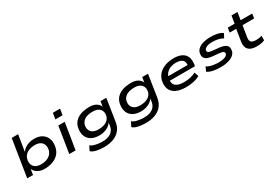

<svg xmlns="http://www.w3.org/2000/svg" viewBox="55 -1849 4526 3163"><g transform="rotate(-30 2318.0 -267.5)"><path d="M397 9Q319 9 266.5 -24Q214 -57 194 -108H195L179 0H68L180 -705H302L252 -394H250Q276 -432 313.5 -457.5Q351 -483 396.5 -495.5Q442 -508 489 -508Q586 -508 645.5 -466.5Q705 -425 726 -354Q747 -283 723 -193Q702 -121 653.5 -77Q605 -33 539 -12Q473 9 397 9ZM384 -85Q438 -85 482.5 -99Q527 -113 559 -142Q591 -171 606 -216Q629 -303 587.5 -358Q546 -413 450 -413Q398 -413 353.5 -399.5Q309 -386 276.5 -356.5Q244 -327 229 -282Q206 -195 247 -140Q288 -85 384 -85Z M956 -609 974 -724H1111L1093 -609ZM868 0 947 -498H1069L989 0Z M1424 189Q1352 189 1284.5 174.5Q1217 160 1182 127L1225 40Q1249 61 1285 72.5Q1321 84 1362.5 90Q1404 96 1445 96Q1550 96 1608.5 54.5Q1667 13 1680 -61L1690 -132L1694 -133Q1672 -95 1634.5 -69Q1597 -43 1551 -30Q1505 -17 1456 -17Q1358 -17 1297 -55.5Q1236 -94 1215 -162.5Q1194 -231 1215 -319Q1231 -373 1262.5 -409Q1294 -445 1337.5 -467Q1381 -489 1433.5 -498.5Q1486 -508 1544 -508Q1622 -508 1673 -475Q1724 -442 1736 -394L1733 -393L1750 -498H1860L1795 -76Q1781 11 1732.5 70.5Q1684 130 1605.5 159.5Q1527 189 1424 189ZM1489 -110Q1540 -110 1584.5 -121.5Q1629 -133 1662 -160.5Q1695 -188 1709 -231Q1730 -314 1686.5 -364Q1643 -414 1549 -414Q1497 -414 1453 -402.5Q1409 -391 1377.5 -364Q1346 -337 1331 -295Q1310 -212 1353 -161Q1396 -110 1489 -110Z M2217 189Q2145 189 2077.5 174.5Q2010 160 1975 127L2018 40Q2042 61 2078 72.5Q2114 84 2155.5 90Q2197 96 2238 96Q2343 96 2401.5 54.5Q2460 13 2473 -61L2483 -132L2487 -133Q2465 -95 2427.5 -69Q2390 -43 2344 -30Q2298 -17 2249 -17Q2151 -17 2090 -55.5Q2029 -94 2008 -162.5Q1987 -231 2008 -319Q2024 -373 2055.5 -409Q2087 -445 2130.5 -467Q2174 -489 2226.5 -498.5Q2279 -508 2337 -508Q2415 -508 2466 -475Q2517 -442 2529 -394L2526 -393L2543 -498H2653L2588 -76Q2574 11 2525.5 70.5Q2477 130 2398.5 159.5Q2320 189 2217 189ZM2282 -110Q2333 -110 2377.5 -121.5Q2422 -133 2455 -160.5Q2488 -188 2502 -231Q2523 -314 2479.5 -364Q2436 -414 2342 -414Q2290 -414 2246 -402.5Q2202 -391 2170.5 -364Q2139 -337 2124 -295Q2103 -212 2146 -161Q2189 -110 2282 -110Z M3091 9Q2972 9 2899 -28Q2826 -65 2800.5 -134Q2775 -203 2798 -297Q2820 -367 2868.5 -413.5Q2917 -460 2988.5 -484Q3060 -508 3148 -508Q3230 -508 3288.5 -481.5Q3347 -455 3374.5 -399.5Q3402 -344 3391 -255L3386 -218H2880L2892 -296H3316L3288 -272Q3297 -328 3281.5 -361.5Q3266 -395 3230 -410.5Q3194 -426 3141 -426Q3085 -426 3036 -407.5Q2987 -389 2954 -350.5Q2921 -312 2911 -254V-253Q2900 -195 2917.5 -157Q2935 -119 2981.5 -99.5Q3028 -80 3106 -80Q3164 -80 3220.5 -92.5Q3277 -105 3325 -130L3353 -51Q3303 -21 3232.5 -6Q3162 9 3091 9Z M3748 9Q3663 9 3597.5 -6Q3532 -21 3499 -48L3534 -128Q3560 -110 3597 -98.5Q3634 -87 3677 -81.5Q3720 -76 3761 -76Q3829 -76 3873.5 -93.5Q3918 -111 3927 -139Q3934 -165 3917 -180.5Q3900 -196 3848 -202L3701 -216Q3613 -227 3580 -265Q3547 -303 3564 -373Q3577 -417 3614.5 -446.5Q3652 -476 3711 -492Q3770 -508 3845 -508Q3896 -508 3941 -501Q3986 -494 4020 -482Q4054 -470 4072 -451L4029 -373Q3994 -399 3940 -410.5Q3886 -422 3829 -422Q3758 -422 3720.5 -403Q3683 -384 3674 -360Q3667 -333 3684 -317.5Q3701 -302 3750 -297L3893 -282Q3984 -270 4019.5 -234.5Q4055 -199 4037 -124Q4024 -82 3984 -52Q3944 -22 3883.5 -6.5Q3823 9 3748 9Z M4434 9Q4363 9 4317 -13Q4271 -35 4253.5 -79.5Q4236 -124 4246 -190L4281 -412H4157L4171 -498H4301L4324 -642H4439L4415 -498H4636L4623 -412H4402L4367 -198Q4358 -137 4384.5 -112Q4411 -87 4477 -87Q4504 -87 4531.5 -91Q4559 -95 4585 -105V-19Q4553 -3 4514.5 3Q4476 9 4434 9Z"/></g></svg>

Font: Nunito Sans 7pt Expanded SemiBold
Style: Italic
Weight: 600
Width: 7
Italic angle: -9°
Designer: Vernon Adams
Foundry: Vernon Adams
Version: Version 3.101;gftools[0.9.27]